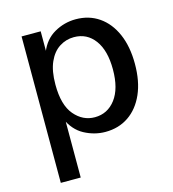

<svg xmlns="http://www.w3.org/2000/svg" viewBox="-109 -630 817 909"><g transform="rotate(-15 300.0 -175.0)"><path d="M76.7 190.4V-527.3H170.4V-418.5L168 -426.3Q190.9 -483.9 239.7 -511.7Q288.6 -539.6 344.7 -539.6Q409.7 -539.6 458.5 -505.9Q507.3 -472.2 534.4 -410.2Q561.5 -348.1 561.5 -263.2Q561.5 -177.7 534.2 -116Q506.8 -54.2 458 -21Q409.2 12.2 344.2 12.2Q290.5 12.2 241.2 -14.2Q191.9 -40.5 165 -101.6L174.3 -105V190.4ZM313.5 -67.9Q376 -67.9 415 -119.1Q454.1 -170.4 454.1 -265.1Q454.1 -357.4 416.3 -408.7Q378.4 -460 314.5 -460Q275.9 -460 243.4 -439.2Q210.9 -418.5 191.7 -375.5Q172.4 -332.5 172.4 -265.1Q172.4 -165 213.6 -116.5Q254.9 -67.9 313.5 -67.9Z"/></g></svg>

Font: Schibsted Grotesk Medium
Style: Regular
Weight: 500
Designer: Bakken & Baeck AS, Henrik Kongsvoll
Foundry: Schibsted ASA
Version: Version 1.100;gftools[0.9.25]